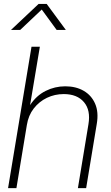

<svg xmlns="http://www.w3.org/2000/svg" viewBox="-20 -968 570 988"><path d="M118.2 -324.7 64.5 0H21.5L142.1 -727.5H185.1L134.8 -427.2Q167 -476.1 214.6 -500Q262.2 -523.9 315.9 -523.9Q370.6 -523.9 410.6 -500.7Q450.7 -477.5 469.5 -434.3Q488.3 -391.1 478 -330.6L423.3 0H380.9L435.1 -328.6Q447.3 -400.9 412.1 -442.4Q377 -483.9 308.1 -483.9Q261.7 -483.9 221.4 -464.6Q181.2 -445.3 153.6 -409.7Q126 -374 118.2 -324.7ZM84 -814H37.1V-814.5L178.7 -947.8H220.2L318.4 -814.5V-814H271.5L194.8 -918.9Z"/></svg>

Font: Inter Display ExtraLight
Style: Italic
Weight: 200
Italic angle: -9.39999°
Designer: Rasmus Andersson
Foundry: rsms
Version: Version 4.000;git-a52131595